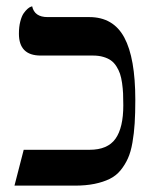

<svg xmlns="http://www.w3.org/2000/svg" viewBox="-20 -582 503 609"><path d="M371.1 -248Q371.1 -269.5 370.4 -285.4Q369.6 -301.3 367.2 -318.6Q364.7 -335.9 360.6 -348.1Q356.4 -360.4 349.1 -371.8Q341.8 -383.3 331.8 -390.4Q321.8 -397.5 307.4 -401.6Q293 -405.8 274.9 -405.8H108.9Q40 -405.8 40 -475.1Q40 -497.1 44.4 -513.9Q48.8 -530.8 54.9 -539.6Q61 -548.3 67.1 -553.7Q73.2 -559.1 77.6 -560.5L82 -562Q89.4 -527.8 130.9 -527.8H263.2Q339.4 -527.8 374.3 -462.9Q409.2 -397.9 409.2 -265.1Q409.2 -222.7 407.2 -191.2Q405.3 -159.7 400.1 -129.9Q395 -100.1 385.7 -79.6Q376.5 -59.1 362.3 -41.7Q348.1 -24.4 327.6 -14.4Q307.1 -4.4 279.8 1.2Q252.4 6.8 216.8 6.8H25.9L55.2 -106.9H264.2Q321.3 -106.9 346.2 -141.8Q371.1 -176.8 371.1 -248Z"/></svg>

Font: Linear Smooth Low Contrast
Style: Regular
Weight: 500
Designer: Philipp H. Poll, Flanker
Foundry: Philipp H. Poll, reworked by Flanker
Version: Version 1.010 | FøM Fix